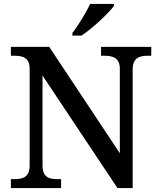

<svg xmlns="http://www.w3.org/2000/svg" viewBox="-20 -951 810 971"><path d="M346 -784V-771H392C448 -807 531 -886 556 -921V-931H436C415 -886 375 -822 346 -784ZM35 0H289V-45H271C228 -45 195 -54 195 -115V-569L574 0H651V-599C651 -659 685 -669 727 -669H745V-714H491V-669H509C550 -669 586 -659 586 -603V-176L229 -714H35V-669H53C94 -669 130 -660 130 -603V-115C130 -54 95 -45 51 -45H35Z"/></svg>

Font: Noto Serif Malayalam Medium
Style: Regular
Weight: 500
Designer: Indian type Foundry, Jelle Bosma, Monotype Design Team
Foundry: Monotype Imaging Inc.
Version: Version 2.104